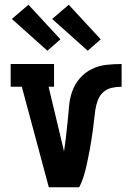

<svg xmlns="http://www.w3.org/2000/svg" viewBox="-20 -790 540 810"><path d="M186 0 72 -424H25V-520H208V-424H185L245 -173Q246 -168 247.5 -162.5Q249 -157 250 -151Q255 -183 258.5 -215Q262 -247 265.5 -279Q269 -311 271.5 -343Q274 -375 285 -405.5Q296 -436 317.5 -460.5Q339 -485 368 -499Q397 -513 429 -516.5Q461 -520 493 -520V-424Q472 -424 451.5 -419.5Q431 -415 415.5 -401Q400 -387 392.5 -366.5Q385 -346 382 -325.5Q379 -305 377 -284.5Q375 -264 372 -243Q369 -222 366 -201.5Q363 -181 359 -160.5Q355 -140 351 -119.5Q347 -99 342 -78.5Q337 -58 330.5 -38.5Q324 -19 314 0ZM350 -576 200 -710 270 -770 405 -624ZM180 -576 30 -710 100 -770 235 -624Z"/></svg>

Font: Iosevka Gothic
Style: Bold
Weight: 700
Monospace: yes
Designer: Belleve Invis
Foundry: Belleve Invis
Version: Version 15.5.1; ttfautohint (v1.8.4)